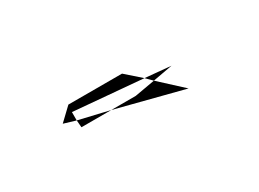

<svg xmlns="http://www.w3.org/2000/svg" viewBox="-22 -651 376 279"><g transform="rotate(-30 166.0 -511.5)"><path d="M62 -525 82 -519V-532V-533L198 -523L173 -545H83ZM133 -507 246 -478 208 -513 174 -507ZM82 -519 133 -507H83ZM241 -519 208 -513 198 -523Z"/></g></svg>

Font: Quebrada
Style: Regular
Weight: 400
Designer: deFharo
Foundry: deFharo
Version: Version 1.034 2012